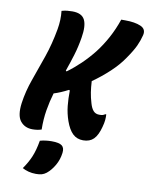

<svg xmlns="http://www.w3.org/2000/svg" viewBox="-102 -784 870 1117"><g transform="rotate(10 332.5 -225.0)"><path d="M171 -700Q189 -705 203.5 -706.5Q218 -708 234 -708Q290 -708 307.5 -673Q325 -638 313 -567Q304 -511 288.5 -460.5Q273 -410 256 -362L261 -358Q302 -388 340 -424.5Q378 -461 412 -504Q446 -548 474 -599.5Q502 -651 522 -710H546Q603 -710 637.5 -695Q672 -680 663 -643Q655 -611 640.5 -579Q626 -547 592 -498Q562 -453 515 -409Q468 -365 415 -328Q417 -292 421.5 -262.5Q426 -233 436 -200Q444 -172 457 -157.5Q470 -143 492 -143Q505 -143 512 -145Q519 -147 526 -152H532Q533 -136 531.5 -118.5Q530 -101 523 -76Q517 -53 508 -34Q499 -15 487 -3Q464 20 425 20Q388 20 363.5 -3.5Q339 -27 322 -75Q307 -118 302.5 -161.5Q298 -205 299 -252L294 -255Q248 -231 209 -219Q194 -169 185 -115Q176 -61 177 0Q153 8 124 8Q78 8 52 -24.5Q26 -57 36 -132Q46 -203 71.5 -274Q97 -345 124 -423Q151 -501 167 -591Q177 -648 171 -700ZM178 66Q210 57 247 57Q291 57 307.5 70Q324 83 320 113Q315 153 295.5 187Q276 221 250 242Q237 252 223.5 256Q210 260 189 260Q165 260 144.5 254.5Q124 249 108 240Q135 202 151.5 163Q168 124 178 66Z"/></g></svg>

Font: Recursive Mn Csl St XBd
Style: Italic
Weight: 800
Italic angle: -15°
Monospace: yes
Version: Version 1.079;hotconv 1.0.112;makeotfexe 2.5.65598; ttfautoh